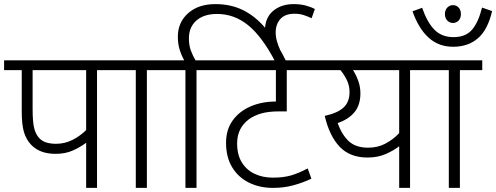

<svg xmlns="http://www.w3.org/2000/svg" viewBox="-20 -916 2419 936"><path d="M453 -574V0H400V-220Q372 -199 335.5 -182.5Q299 -166 251 -166Q174 -166 132 -210Q108 -235 97 -271.5Q86 -308 86 -371V-574H0V-622H563V-574ZM400 -574H139V-385Q139 -319 147 -289.5Q155 -260 171 -243Q186 -227 207 -221Q228 -215 253 -215Q296 -215 333.5 -234Q371 -253 400 -282Z M696 -574V0H642V-574H548V-622H805V-574Z M884 -574H790V-622H878Q864 -647 855.5 -675Q847 -703 847 -737Q847 -807 897 -851.5Q947 -896 1030 -896Q1105 -896 1164 -867Q1223 -838 1272 -781Q1277 -837 1316 -866.5Q1355 -896 1411 -896Q1443 -896 1468.5 -889.5Q1494 -883 1515 -872L1499 -827Q1478 -837 1459 -843Q1440 -849 1416 -849Q1370 -849 1347 -823.5Q1324 -798 1324 -758Q1324 -736 1330 -715Q1336 -694 1346 -672Q1359 -650 1370 -627Q1373 -622 1377 -615H1322Q1259 -736 1191 -792Q1123 -848 1038 -848Q974 -848 937.5 -816Q901 -784 901 -729Q901 -695 910.5 -669.5Q920 -644 933 -622H1047V-574H938V0H884Z M1536 -574H1378V-373H1342Q1289 -373 1254 -363Q1219 -353 1194 -335Q1136 -292 1136 -217Q1136 -161 1159 -124Q1182 -87 1221.5 -68.5Q1261 -50 1310 -50Q1362 -50 1399.5 -61Q1437 -72 1480 -95L1498 -45Q1456 -25 1409.5 -12.5Q1363 0 1311 0Q1245 0 1193 -26Q1141 -52 1111.5 -101Q1082 -150 1082 -220Q1082 -284 1114.5 -329Q1147 -374 1202 -397.5Q1257 -421 1324 -421H1325V-574H1032V-622H1536Z M2089 -622V-574H1979V0H1926V-203Q1899 -182 1860 -165Q1821 -148 1772 -148Q1686 -148 1636 -200.5Q1586 -253 1563 -351Q1626 -365 1655 -392Q1684 -419 1684 -467Q1684 -499 1671 -525.5Q1658 -552 1640 -574H1521V-622ZM1626 -316Q1647 -258 1681 -227Q1715 -196 1775 -196Q1821 -196 1859 -216Q1897 -236 1926 -267V-574H1701Q1717 -549 1727 -520.5Q1737 -492 1737 -461Q1737 -404 1708 -369Q1679 -334 1626 -316Z M2222 -574V0H2168V-574H2074V-622H2331V-574Z M2149 -848Q2149 -867 2160.5 -879Q2172 -891 2188 -891Q2205 -891 2216 -879Q2227 -867 2227 -848Q2227 -827 2215.5 -815.5Q2204 -804 2188 -804Q2173 -804 2161 -815.5Q2149 -827 2149 -848ZM2379 -862Q2358 -771 2310 -729.5Q2262 -688 2189 -688Q2119 -688 2070 -732Q2021 -776 1991 -861L2038 -878Q2062 -808 2097.5 -771.5Q2133 -735 2191 -735Q2250 -735 2281 -771Q2312 -807 2330 -879Z"/></svg>

Font: Noto Sans Light
Style: Italic
Weight: 300
Italic angle: -12°
Designer: Monotype Design Team
Foundry: Monotype Imaging Inc.
Version: Version 2.013; ttfautohint (v1.8.4.7-5d5b)